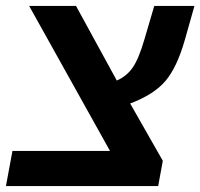

<svg xmlns="http://www.w3.org/2000/svg" viewBox="-39 -626 674 646"><path d="M493.2 0H-19L2.9 -118.2H331.1L59.1 -606H216.8L354 -355Q387.2 -369.6 407.5 -398.7Q427.7 -427.7 446.8 -493.2L480 -606H615.2L583 -492.2Q556.6 -399.4 517.6 -353.5Q478.5 -307.6 398.9 -277.8L508.8 -85Z"/></svg>

Font: Cousine
Style: Bold Italic
Weight: 700
Italic angle: -12°
Monospace: yes
Designer: Steve Matteson
Foundry: Ascender Corporation
Version: Version 1.20